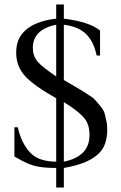

<svg xmlns="http://www.w3.org/2000/svg" viewBox="-20 -747 540 854"><path d="M230 0Q185 0 155 -5Q125 -10 99.5 -21.5Q74 -33 44 -51V-181H59Q75 -111 113 -69.5Q151 -28 230 -28V-310Q132 -365 92 -408Q52 -452 52 -512Q52 -562 76 -593.5Q100 -625 140.5 -642Q181 -659 230 -664V-727H264V-664Q378 -650 425 -611V-500H410Q397 -562 363 -595.5Q329 -629 264 -637V-391Q289 -376 319 -359Q349 -342 372 -326Q387 -317 394 -311Q401 -305 407 -298Q413 -291 424 -278Q438 -262 443 -249Q448 -236 452 -213Q455 -203 456 -192Q457 -181 457 -170Q457 -133 446 -104.5Q435 -76 410 -56Q386 -36 349 -22Q312 -8 264 0V87H230ZM230 -407V-637Q126 -616 126 -534Q126 -500 146 -474Q157 -461 178 -444.5Q199 -428 230 -407ZM264 -293V-28Q378 -51 378 -146Q378 -194 356 -220Q333 -250 264 -293Z"/></svg>

Font: Pochaevsk
Style: Regular
Weight: 400
Version: Version 1.210; ttfautohint (v1.8.4.7-5d5b)